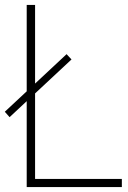

<svg xmlns="http://www.w3.org/2000/svg" viewBox="-20 -760 520 780"><path d="M122.5 -33H475V0H88.5V-349L19 -284L-0.5 -306L88.5 -389V-740H122.5V-420.5L250.5 -540L270.5 -518.5L122.5 -380.5Z"/></svg>

Font: Encode Sans Semi Condensed Thin
Style: Regular
Weight: 250
Width: 4
Designer: Multiple Designers
Foundry: Impallari Type
Version: Version 2.000